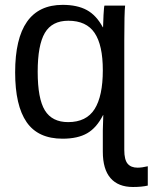

<svg xmlns="http://www.w3.org/2000/svg" viewBox="-20 -558 625 786"><path d="M400.9 -23.9 402.8 -86.9H401.9Q375.5 -34.7 336.9 -12.5Q298.3 9.8 236.3 9.8Q135.7 9.8 88.9 -58.1Q42 -126 42 -261.7Q42 -538.1 236.3 -538.1Q296.4 -538.1 335.4 -516.8Q374.5 -495.6 400.9 -446.3H401.9Q401.9 -460.9 403.8 -496.8Q405.8 -532.7 407.7 -535.2H492.2Q488.8 -506.3 488.8 -391.1V56.2Q488.8 95.7 502.4 112.1Q516.1 128.4 543 128.4Q561.5 128.4 585 122.6V201.7Q560.5 207.5 524.4 207.5Q463.9 207.5 432.4 171.1Q400.9 134.8 400.9 63ZM400.9 -270.5Q400.9 -373.5 367.2 -423.3Q333.5 -473.1 259.8 -473.1Q192.9 -473.1 163.6 -423.3Q134.3 -373.5 134.3 -264.6Q134.3 -153.8 163.8 -106Q193.4 -58.1 258.8 -58.1Q333.5 -58.1 367.2 -111.3Q400.9 -164.6 400.9 -270.5Z"/></svg>

Font: Liberation Sans
Style: Regular
Weight: 400
Designer: Steve Matteson
Foundry: Ascender Corporation
Version: Version 2.00.1